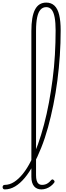

<svg xmlns="http://www.w3.org/2000/svg" viewBox="-94 -1444 508 1481"><path d="M-57 17Q-66 17 -70 11.5Q-74 6 -74 -0.5Q-74 -7 -70 -12.5Q-66 -18 -57 -18Q-20 -18 15 -40.5Q50 -63 83 -104Q116 -145 145 -203Q174 -261 199 -331.5Q224 -402 245.5 -483Q267 -564 283.5 -653Q300 -742 312 -834Q324 -926 329.5 -1021Q335 -1116 335 -1209Q335 -1218 341 -1222.5Q347 -1227 354.5 -1227Q362 -1227 368 -1222.5Q374 -1218 374 -1209Q374 -1112 367.5 -1015Q361 -918 348.5 -822Q336 -726 317.5 -635Q299 -544 276 -460.5Q253 -377 224 -304.5Q195 -232 163.5 -173Q132 -114 96.5 -71.5Q61 -29 22.5 -6Q-16 17 -57 17ZM225 17Q208 17 193.5 11Q179 5 169 -7Q159 -19 153.5 -37Q148 -55 148 -80V-1205Q148 -1316 176 -1370Q204 -1424 263 -1424Q301 -1424 326 -1400.5Q351 -1377 362.5 -1329Q374 -1281 374 -1209Q374 -1200 368 -1195Q362 -1190 354.5 -1190Q347 -1190 341 -1195Q335 -1200 335 -1209Q335 -1270 327.5 -1310Q320 -1350 304 -1369.5Q288 -1389 263 -1389Q236 -1389 218.5 -1369.5Q201 -1350 192.5 -1309.5Q184 -1269 184 -1205V-93Q184 -69 188.5 -52.5Q193 -36 203.5 -27Q214 -18 231 -18Q242 -18 253.5 -21Q265 -24 276.5 -32Q288 -40 299 -53Q304 -59 309.5 -60Q315 -61 320 -55Q325 -51 326.5 -46Q328 -41 324 -35Q313 -20 297 -8Q281 4 262.5 10.5Q244 17 225 17Z"/></svg>

Font: Playwrite BE WAL Thin
Style: Regular
Weight: 250
Version: Version 1.002